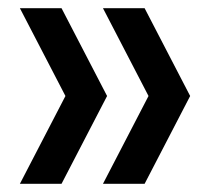

<svg xmlns="http://www.w3.org/2000/svg" viewBox="-20 -516 532 468"><path d="M28.5 -68 139.5 -282 28.5 -496H130L241 -282L130 -68ZM231 -68 342 -282 231 -496H332.5L443.5 -282L332.5 -68Z"/></svg>

Font: Encode Sans SemiCondensed SemiCondensed Medium
Style: Regular
Weight: 500
Width: 4
Designer: Multiple Designers
Foundry: Impallari Type
Version: Version 3.000; ttfautohint (v1.8.3) -l 8 -r 50 -G 200 -x 14 